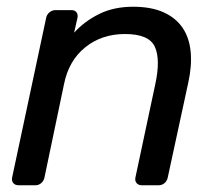

<svg xmlns="http://www.w3.org/2000/svg" viewBox="-20 -550 646 570"><path d="M16 -23 117 -497Q119 -507 127 -513.5Q135 -520 145 -520H192Q202 -520 207 -513.5Q212 -507 210 -497L200 -453Q231 -487 274.5 -508.5Q318 -530 375 -530Q429 -530 465.5 -513.5Q502 -497 522 -467.5Q542 -438 546 -396.5Q550 -355 539 -305L478 -23Q476 -13 468.5 -6.5Q461 0 451 0H401Q391 0 385.5 -6.5Q380 -13 382 -23L441 -300Q457 -374 439.5 -411.5Q422 -449 351 -449Q282 -449 233 -409.5Q184 -370 170 -300L112 -23Q110 -13 102.5 -6.5Q95 0 85 0H35Q25 0 19.5 -6.5Q14 -13 16 -23Z"/></svg>

Font: SVN-Rubik
Style: Italic
Weight: 400
Italic angle: -12°
Designer: Hubert and Fischer
Foundry: Hubert & Fischer
Version: Version 2.101; ttfautohint (v1.8.3)